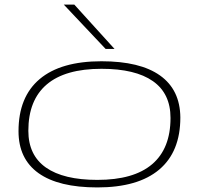

<svg xmlns="http://www.w3.org/2000/svg" viewBox="-20 -810 872 840"><path d="M406 10Q236 10 148.5 -52.5Q61 -115 61 -236Q61 -386 153.5 -464Q246 -542 424 -542Q593 -542 680.5 -479.5Q768 -417 769 -296Q769 -146 676.5 -68Q584 10 406 10ZM406 -23Q565 -23 645.5 -91.5Q726 -160 726 -294Q726 -401 649 -455Q572 -509 424 -509Q265 -509 184.5 -440.5Q104 -372 104 -238Q104 -131 181 -77Q258 -23 406 -23ZM442 -596 259 -790H305L481 -596Z"/></svg>

Font: Georama ExtraExtended ExtraLight
Style: Italic
Weight: 200
Width: 8
Italic angle: -9°
Designer: Jean-Baptiste Levee
Foundry: Production Type
Version: Version 1.000